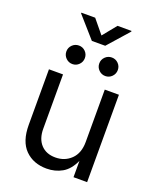

<svg xmlns="http://www.w3.org/2000/svg" viewBox="-167 -1022 925 1127"><g transform="rotate(20 295.5 -458.0)"><path d="M262.2 6.8Q179.7 6.8 128.4 -44.4Q77.1 -95.7 77.1 -199.2V-545.9H165V-206.5Q165 -143.6 198.2 -107.9Q231.4 -72.3 288.6 -72.3Q347.2 -72.3 386.5 -110.6Q425.8 -148.9 425.8 -218.8V-545.9H514.2V0H429.2V-102.1Q402.3 -42.5 359.1 -17.8Q315.9 6.8 262.2 6.8ZM228.5 -923.3 298.8 -837.9 368.2 -923.3H455.6V-918.9L340.3 -788.6H256.8L142.1 -918.9V-923.3ZM195.3 -621.6Q171.4 -621.6 154.3 -638.7Q137.2 -655.8 137.2 -679.7Q137.2 -703.6 154.3 -720.5Q171.4 -737.3 195.3 -737.3Q219.2 -737.3 236.1 -720.5Q252.9 -703.6 252.9 -679.7Q252.9 -655.8 236.1 -638.7Q219.2 -621.6 195.3 -621.6ZM400.9 -621.6Q377 -621.6 359.9 -638.7Q342.8 -655.8 342.8 -679.7Q342.8 -703.6 359.9 -720.5Q377 -737.3 400.9 -737.3Q424.8 -737.3 441.7 -720.5Q458.5 -703.6 458.5 -679.7Q458.5 -655.8 441.7 -638.7Q424.8 -621.6 400.9 -621.6Z"/></g></svg>

Font: Inter
Style: Regular
Weight: 400
Designer: Rasmus Andersson
Foundry: rsms
Version: Version 4.001;git-9221beed3